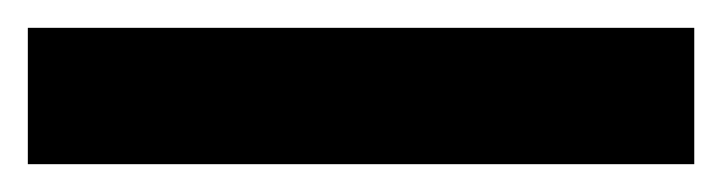

<svg xmlns="http://www.w3.org/2000/svg" viewBox="-22 52 519 138"><path d="M477 170V72H-2V170Z"/></svg>

Font: Noto Sans Ethiopic ExtraCondensed
Style: Bold
Weight: 700
Width: 2
Designer: Monotype Design Team
Foundry: Monotype Imaging Inc.
Version: Version 2.102